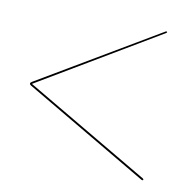

<svg xmlns="http://www.w3.org/2000/svg" viewBox="-56 -608 545 535"><g transform="rotate(10 216.0 -341.0)"><path d="M382 -133Q382 -131 380 -131Q379 -131 376.5 -132L29 -336.5Q24.5 -339 24.5 -342Q24.5 -345 29 -347.5L370 -549.5Q372 -551 373.5 -551Q376 -551 376 -549Q376 -548 373 -546L30 -342L379.5 -136.5Q382 -135 382 -133Z"/></g></svg>

Font: Fraunces 144pt Light
Style: Regular
Weight: 300
Version: Version 1.000;[b76b70a41]